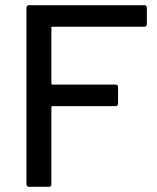

<svg xmlns="http://www.w3.org/2000/svg" viewBox="-20 -720 605 740"><path d="M536 -617H182Q178 -617 178 -613V-398Q178 -394 182 -394H425Q435 -394 435 -384V-321Q435 -311 425 -311H182Q178 -311 178 -307V-10Q178 0 168 0H92Q82 0 82 -10V-690Q82 -700 92 -700H536Q546 -700 546 -690V-627Q546 -617 536 -617Z"/></svg>

Font: Amber EN Medium
Style: Regular
Weight: 500
Designer: Jeremy Tribby
Foundry: Tribby Type Co.
Version: Version 1.403 November 24, 2021